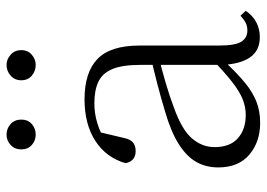

<svg xmlns="http://www.w3.org/2000/svg" viewBox="-134 -666 814 586"><g transform="rotate(-90 273.0 -373.0)"><path d="M191 14Q133 14 94 -19Q55 -52 55 -114Q55 -151 71.5 -180.5Q88 -210 125.5 -234Q163 -258 225 -276Q268 -289 312.5 -300.5Q357 -312 397 -321V-297Q357 -287 315.5 -275Q274 -263 237 -249Q170 -225 143.5 -194Q117 -163 117 -125Q117 -78 144 -54Q171 -30 215 -30Q240 -30 263.5 -39.5Q287 -49 316.5 -72Q346 -95 386 -134L392 -89H373Q341 -55 313 -32Q285 -9 256 2.5Q227 14 191 14ZM453 13Q411 13 390.5 -17.5Q370 -48 368 -102V-106V-350Q368 -407 355 -437.5Q342 -468 316 -480Q290 -492 250 -492Q220 -492 190 -483Q160 -474 128 -454L164 -482L145 -402Q141 -382 131 -374Q121 -366 105 -366Q74 -366 68 -397Q85 -456 136 -489Q187 -522 263 -522Q345 -522 386 -482.5Q427 -443 427 -354V-113Q427 -61 439 -43Q451 -25 473 -25Q486 -25 496 -30Q506 -35 518 -46L533 -30Q518 -8 497.5 2.5Q477 13 453 13ZM155 -671Q137 -671 123.5 -683Q110 -695 110 -715Q110 -735 123.5 -747.5Q137 -760 155 -760Q174 -760 187.5 -747.5Q201 -735 201 -715Q201 -695 187.5 -683Q174 -671 155 -671ZM368 -671Q349 -671 335 -683Q321 -695 321 -715Q321 -735 335 -747.5Q349 -760 368 -760Q385 -760 399 -747.5Q413 -735 413 -715Q413 -695 399 -683Q385 -671 368 -671Z"/></g></svg>

Font: Noto Serif KR ExtraLight
Style: Regular
Weight: 200
Designer: Ryoko NISHIZUKA 西塚涼子 (kana & ideographs); Frank Grießhammer (Latin, Greek & Cyrillic); Wenlong ZHANG 张文龙 (bopomofo); San
Foundry: Adobe
Version: Version 2.002-H1;hotconv 1.1.0;makeotfexe 2.6.0